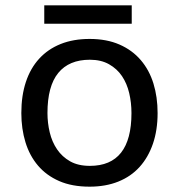

<svg xmlns="http://www.w3.org/2000/svg" viewBox="-20 -686 671 720"><path d="M60 -262Q60 -327 77 -378.5Q94 -430 127 -466Q160 -502 207.5 -521Q255 -540 316 -540Q380 -540 428 -519Q476 -498 508 -460.5Q540 -423 555.5 -372.5Q571 -322 571 -262Q571 -198 553.5 -147Q536 -96 503.5 -60Q471 -24 423.5 -5Q376 14 316 14Q250 14 202 -7Q154 -28 122.5 -65Q91 -102 75.5 -152.5Q60 -203 60 -262ZM158 -262Q158 -225 166.5 -189.5Q175 -154 194 -126Q213 -98 243 -81Q273 -64 317 -64Q473 -64 473 -262Q473 -301 464.5 -337Q456 -373 437.5 -400.5Q419 -428 389 -445Q359 -462 317 -462Q239 -462 198.5 -412.5Q158 -363 158 -262ZM146 -666H474V-597H146Z"/></svg>

Font: PT Sans Caption
Style: Regular
Weight: 400
Designer: A.Korolkova, O.Umpeleva, V.Yefimov
Foundry: ParaType Ltd
Version: Version 2.004W OFL